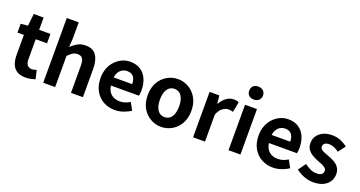

<svg xmlns="http://www.w3.org/2000/svg" viewBox="-44 -1510 4172 2224"><g transform="rotate(20 2042.5 -398.5)"><path d="M284 14Q218 14 177 -12.5Q136 -39 118 -86Q100 -133 100 -195V-444H21V-553L108 -560L125 -711H246V-560H385V-444H246V-196Q246 -148 266 -125Q286 -102 323 -102Q337 -102 352 -106Q367 -110 378 -114L403 -7Q380 0 350.5 7Q321 14 284 14Z M500 0V-798H647V-597L640 -492Q673 -524 716 -549Q759 -574 816 -574Q907 -574 948 -514.5Q989 -455 989 -349V0H842V-331Q842 -396 823.5 -422Q805 -448 763 -448Q729 -448 703.5 -432Q678 -416 647 -385V0Z M1384 14Q1306 14 1243 -21Q1180 -56 1142.5 -122Q1105 -188 1105 -280Q1105 -348 1126.5 -402Q1148 -456 1185.5 -494.5Q1223 -533 1269.5 -553.5Q1316 -574 1366 -574Q1443 -574 1495 -539.5Q1547 -505 1573.5 -444.5Q1600 -384 1600 -306Q1600 -286 1598 -267.5Q1596 -249 1593 -238H1248Q1254 -193 1275 -162Q1296 -131 1329 -115.5Q1362 -100 1404 -100Q1438 -100 1468 -109.5Q1498 -119 1529 -138L1579 -48Q1538 -20 1487 -3Q1436 14 1384 14ZM1245 -337H1474Q1474 -393 1448.5 -426.5Q1423 -460 1368 -460Q1339 -460 1313 -446.5Q1287 -433 1269 -405.5Q1251 -378 1245 -337Z M1955 14Q1885 14 1823.5 -21Q1762 -56 1724 -121.5Q1686 -187 1686 -280Q1686 -373 1724 -438.5Q1762 -504 1823.5 -539Q1885 -574 1955 -574Q2008 -574 2056 -554Q2104 -534 2142 -496.5Q2180 -459 2202 -404.5Q2224 -350 2224 -280Q2224 -187 2186 -121.5Q2148 -56 2086.5 -21Q2025 14 1955 14ZM1955 -106Q1993 -106 2019.5 -127.5Q2046 -149 2059.5 -188Q2073 -227 2073 -280Q2073 -333 2059.5 -372Q2046 -411 2019.5 -432.5Q1993 -454 1955 -454Q1917 -454 1890.5 -432.5Q1864 -411 1850.5 -372Q1837 -333 1837 -280Q1837 -227 1850.5 -188Q1864 -149 1890.5 -127.5Q1917 -106 1955 -106Z M2347 0V-560H2467L2478 -461H2481Q2512 -516 2554 -545Q2596 -574 2640 -574Q2664 -574 2678.5 -570.5Q2693 -567 2705 -562L2681 -435Q2665 -439 2652.5 -441.5Q2640 -444 2621 -444Q2589 -444 2553.5 -419Q2518 -394 2494 -334V0Z M2784 0V-560H2931V0ZM2858 -651Q2819 -651 2796 -672.5Q2773 -694 2773 -731Q2773 -767 2796 -789Q2819 -811 2858 -811Q2895 -811 2919 -789Q2943 -767 2943 -731Q2943 -694 2919 -672.5Q2895 -651 2858 -651Z M3332 14Q3254 14 3191 -21Q3128 -56 3090.5 -122Q3053 -188 3053 -280Q3053 -348 3074.5 -402Q3096 -456 3133.5 -494.5Q3171 -533 3217.5 -553.5Q3264 -574 3314 -574Q3391 -574 3443 -539.5Q3495 -505 3521.5 -444.5Q3548 -384 3548 -306Q3548 -286 3546 -267.5Q3544 -249 3541 -238H3196Q3202 -193 3223 -162Q3244 -131 3277 -115.5Q3310 -100 3352 -100Q3386 -100 3416 -109.5Q3446 -119 3477 -138L3527 -48Q3486 -20 3435 -3Q3384 14 3332 14ZM3193 -337H3422Q3422 -393 3396.5 -426.5Q3371 -460 3316 -460Q3287 -460 3261 -446.5Q3235 -433 3217 -405.5Q3199 -378 3193 -337Z M3829 14Q3773 14 3715.5 -8Q3658 -30 3616 -64L3683 -157Q3720 -129 3756.5 -112.5Q3793 -96 3833 -96Q3875 -96 3894.5 -112.5Q3914 -129 3914 -155Q3914 -176 3897 -190.5Q3880 -205 3853 -216.5Q3826 -228 3797 -239Q3762 -253 3727.5 -273Q3693 -293 3670 -324.5Q3647 -356 3647 -403Q3647 -453 3673 -491.5Q3699 -530 3745.5 -552Q3792 -574 3856 -574Q3917 -574 3964.5 -553Q4012 -532 4046 -505L3980 -416Q3950 -438 3920.5 -451Q3891 -464 3860 -464Q3821 -464 3803 -449Q3785 -434 3785 -410Q3785 -390 3800 -376.5Q3815 -363 3841 -353Q3867 -343 3896 -332Q3924 -322 3951.5 -308.5Q3979 -295 4002 -276Q4025 -257 4038.5 -229.5Q4052 -202 4052 -163Q4052 -114 4026.5 -73.5Q4001 -33 3951.5 -9.5Q3902 14 3829 14Z"/></g></svg>

Font: Noto Sans HK Thin
Style: Bold
Weight: 700
Version: Version 2.004-H2;hotconv 1.0.118;makeotfexe 2.5.65603